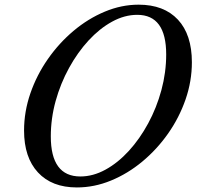

<svg xmlns="http://www.w3.org/2000/svg" viewBox="-20 -792 842 822"><path d="M309 10.5Q202 10.5 142.5 -53.8Q83 -118 83 -233Q83 -314 110 -392.2Q137 -470.5 184.8 -539Q232.5 -607.5 295 -660Q357.5 -712.5 428.8 -742.2Q500 -772 573.5 -772Q682 -772 741.8 -707.8Q801.5 -643.5 801.5 -525.5Q801.5 -444.5 774.5 -366.5Q747.5 -288.5 699.8 -220.5Q652 -152.5 589.5 -100.5Q527 -48.5 455.2 -19Q383.5 10.5 309 10.5ZM324 -36.5Q378.5 -36.5 431.8 -65.8Q485 -95 531.8 -146.2Q578.5 -197.5 614.5 -264Q650.5 -330.5 671 -406.2Q691.5 -482 691.5 -559Q691.5 -728.5 567.5 -728.5Q513 -728.5 459.8 -699.2Q406.5 -670 359.2 -618.8Q312 -567.5 275.5 -501Q239 -434.5 218.2 -359.5Q197.5 -284.5 197.5 -208Q197.5 -36.5 324 -36.5Z"/></svg>

Font: Libre Caslon Text
Style: Italic
Weight: 400
Italic angle: -22.583°
Designer: Pablo Impallari, Rodrigo Fuenzalida, Katja Schimmel
Foundry: Pablo Impallari, Rodrigo Fuenzalida
Version: Version 2.000